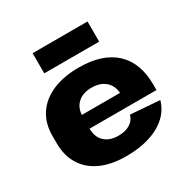

<svg xmlns="http://www.w3.org/2000/svg" viewBox="-169 -905 1056 1072"><g transform="rotate(-30 359.0 -369.0)"><path d="M345 11Q251 11 183.5 -19.5Q116 -50 80 -108Q44 -166 44 -246V-294Q44 -374 82 -431.5Q120 -489 191.5 -520Q263 -551 361 -551Q513 -551 594 -476Q675 -401 675 -259V-225H208V-313H517L491 -280V-303Q491 -356 457.5 -387Q424 -418 367 -418Q310 -418 277 -387Q244 -356 244 -302V-224Q244 -170 276.5 -140Q309 -110 364 -110Q411 -110 440.5 -129Q470 -148 478 -180L666 -166Q641 -81 557 -35Q473 11 345 11ZM533 -749V-619H179V-749Z"/></g></svg>

Font: Pathway Extreme 28pt ExtraBold
Style: Regular
Weight: 800
Designer: Eduardo Rodriguez Tunni
Foundry: Eduardo Rodriguez Tunni
Version: Version 1.001;gftools[0.9.26]